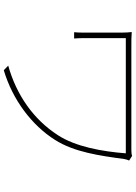

<svg xmlns="http://www.w3.org/2000/svg" viewBox="132 -852 735 1040"><g transform="rotate(90 500.0 -332.5)"><path d="M850 -664 825 -680C817 -677 803 -676 794 -676C752 -676 272 -676 245 -676C205 -676 176 -676 154 -678C156 -661 157 -647 157 -628C157 -590 157 -435 157 -412C157 -401 157 -384 155 -366H189C188 -384 187 -398 187 -412C187 -435 187 -619 187 -646C259 -646 761 -646 811 -646C801 -517 775 -373 712 -277C627 -146 496 -54 336 -9L361 15C522 -33 659 -137 738 -262C805 -367 824 -506 842 -638C843 -644 847 -659 850 -664Z"/></g></svg>

Font: Noto Sans CJK SC Thin
Style: Regular
Weight: 100
Designer: Ryoko NISHIZUKA 西塚涼子 (kana, bopomofo & ideographs); Paul D. Hunt (Latin, Greek & Cyrillic); Sandoll Communications 산돌커뮤니
Foundry: Adobe
Version: Version 2.004;hotconv 1.0.118;makeotfexe 2.5.65603